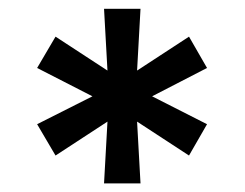

<svg xmlns="http://www.w3.org/2000/svg" viewBox="-20 -727 557 437"><path d="M216.8 -309.6 224.6 -450.2 106.4 -373 64.5 -444.3 190.4 -507.8 64.5 -572.3 106.4 -643.6 224.6 -566.4 216.8 -707H299.8L292 -566.4L410.2 -643.6L451.2 -572.3L326.2 -507.8L451.2 -444.3L410.2 -373L292 -450.2L299.8 -309.6Z"/></svg>

Font: Pretendard JP SemiBold
Style: Regular
Weight: 600
Designer: Base glyphs from Inter by Rasmus Andersson; Hangeul glyphs from Noto Sans CJK(Source Han Sans) by Jang Soo-young and Kan
Foundry: Kil Hyung-jin
Version: Version 1.309